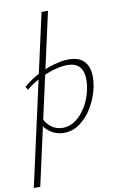

<svg xmlns="http://www.w3.org/2000/svg" viewBox="-125 -769 700 1116"><g transform="rotate(-10 224.5 -211.0)"><path d="M-19 289 203 -711H241L19 289ZM211 4Q179 4 152.5 -8Q126 -20 107.5 -40Q89 -60 80 -86L98 -103Q113 -70 141 -48Q169 -26 210 -26Q249 -26 284 -51Q319 -76 346 -120Q373 -164 385 -220Q400 -298 378.5 -339.5Q357 -381 295 -381Q271 -381 241 -374.5Q211 -368 177.5 -355Q144 -342 110.5 -323.5Q77 -305 47 -279L35 -298Q79 -336 128.5 -361Q178 -386 225.5 -399Q273 -412 310 -412Q361 -412 390 -389.5Q419 -367 427.5 -326Q436 -285 425 -228Q412 -167 381.5 -114.5Q351 -62 307.5 -29Q264 4 211 4Z"/></g></svg>

Font: Ysabeau Infant ExtraLight
Style: Italic
Weight: 250
Italic angle: -12°
Designer: Christian Thalmann (Catharsis Fonts)
Version: Version 2.001;gftools[0.9.30]; featfreeze: ss01,ss02,lnum